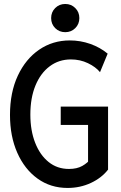

<svg xmlns="http://www.w3.org/2000/svg" viewBox="-20 -929 602 957"><path d="M316.9 7.8Q231.9 7.8 167.2 -38.8Q102.5 -85.4 66.2 -167.5Q29.8 -249.5 29.8 -356.4Q29.8 -468.3 68.8 -551.8Q107.9 -635.3 175.3 -681.4Q242.7 -727.5 328.1 -727.5Q380.9 -727.5 429.9 -710.2Q479 -692.9 516.6 -661.6L478.5 -569.3Q457.5 -595.2 418.5 -614Q379.4 -632.8 333.5 -632.8Q273.4 -632.8 227.8 -598.6Q182.1 -564.5 156.7 -502.7Q131.3 -440.9 131.3 -357.9Q131.3 -278.3 155.3 -217.3Q179.2 -156.2 222.2 -121.6Q265.1 -86.9 323.7 -86.9Q363.8 -86.9 390.4 -102.1Q417 -117.2 432.6 -138.2L418.9 -110.8V-306.2H282.7V-397.5H518.6V-83.5Q486.3 -42 432.9 -17.1Q379.4 7.8 316.9 7.8ZM305.2 -768.6Q275.4 -768.6 255.1 -788.8Q234.9 -809.1 234.9 -838.9Q234.9 -868.7 255.1 -888.9Q275.4 -909.2 305.2 -909.2Q335 -909.2 355.2 -888.9Q375.5 -868.7 375.5 -838.9Q375.5 -809.1 355.2 -788.8Q335 -768.6 305.2 -768.6Z"/></svg>

Font: Reddit Mono Medium
Style: Regular
Weight: 500
Monospace: yes
Designer: Stephen Hutchings
Foundry: Reddit
Version: Version 1.014